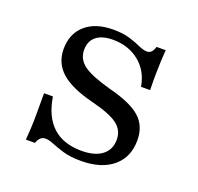

<svg xmlns="http://www.w3.org/2000/svg" viewBox="-86 -520 646 625"><g transform="rotate(20 236.5 -208.0)"><path d="M252.4 11.3Q215.3 11.3 190.3 3.6Q165.3 -4 148.8 -10.9Q132.3 -17.7 120.2 -17.7Q101.6 -17.7 92.7 7.3H61.3Q62.9 -10.5 64.1 -32.7Q65.3 -54.8 65.3 -85.1Q65.3 -115.3 65.3 -154.8H96Q106.5 -87.9 143.5 -54Q180.6 -20.2 243.5 -20.2Q289.5 -20.2 314.5 -39.5Q339.5 -58.9 339.5 -93.5Q339.5 -125.8 313.7 -145.6Q287.9 -165.3 223.4 -181.5Q146 -200.8 110.9 -232.3Q75.8 -263.7 75.8 -312.1Q75.8 -365.3 110.9 -396Q146 -426.6 207.3 -426.6Q240.3 -426.6 264.1 -419.4Q287.9 -412.1 304.4 -404.4Q321 -396.8 333.1 -396.8Q341.9 -396.8 348 -402.8Q354 -408.9 358.1 -421.8H389.5Q387.9 -402.4 387.1 -382.3Q386.3 -362.1 385.9 -338.3Q385.5 -314.5 386.3 -282.3H354.8Q346 -334.7 308.5 -364.9Q271 -395.2 217.7 -395.2Q179.8 -395.2 159.7 -379Q139.5 -362.9 139.5 -332.3Q139.5 -300 166.9 -279.8Q194.4 -259.7 262.9 -241.1Q338.7 -221.8 371 -192.7Q403.2 -163.7 403.2 -114.5Q403.2 -55.6 363.3 -22.2Q323.4 11.3 252.4 11.3Z"/></g></svg>

Font: Playfair 12pt Light
Style: Regular
Weight: 300
Designer: Claus Eggers Sørensen
Foundry: Claus Eggers Sørensen
Version: Version 2.000;gftools[0.9.28]